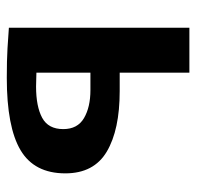

<svg xmlns="http://www.w3.org/2000/svg" viewBox="-26 -534 564 551"><g transform="rotate(90 255.5 -258.0)"><path d="M203 4Q152 4 118.5 2Q85 0 59 -2V-520H188V-320H241Q352 -320 414.5 -283Q477 -246 477 -164Q477 -75 410.5 -35.5Q344 4 203 4ZM228 -80Q285 -80 317.5 -97.5Q350 -115 350 -158Q350 -199 318.5 -217.5Q287 -236 238 -236H188V-81Q197 -81 207 -80.5Q217 -80 228 -80Z"/></g></svg>

Font: Murecho Medium
Style: Regular
Weight: 500
Designer: Neil Summerour
Foundry: Positype
Version: Version 1.010; ttfautohint (v1.8.3)